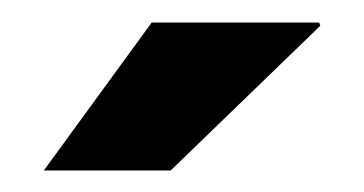

<svg xmlns="http://www.w3.org/2000/svg" viewBox="-20 -782 328 173"><path d="M19.5 -628.4 116.7 -761.7H267.6L268.6 -758.8L133.8 -628.4H23.4Z"/></svg>

Font: Roboto Slab LO
Style: Bold
Weight: 700
Designer: Google
Version: Version 2.000